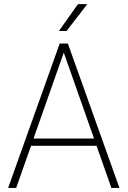

<svg xmlns="http://www.w3.org/2000/svg" viewBox="-20 -925 629 945"><path d="M409.7 -904.8 307.6 -772.5H270L363.8 -904.8ZM528.3 0 455.1 -207.5H132.8L59.6 0H20L273.9 -710.9H314L567.9 0ZM145 -243.2H442.9L293.9 -666Z"/></svg>

Font: Robert Sans ExtraLight
Style: Regular
Weight: 250
Designer: Christian Robertson (extended by Adam Twardoch)
Foundry: Google
Version: Version 12.135;April 2, 2019;FontCreator 11.5.0.2425 64-bit;